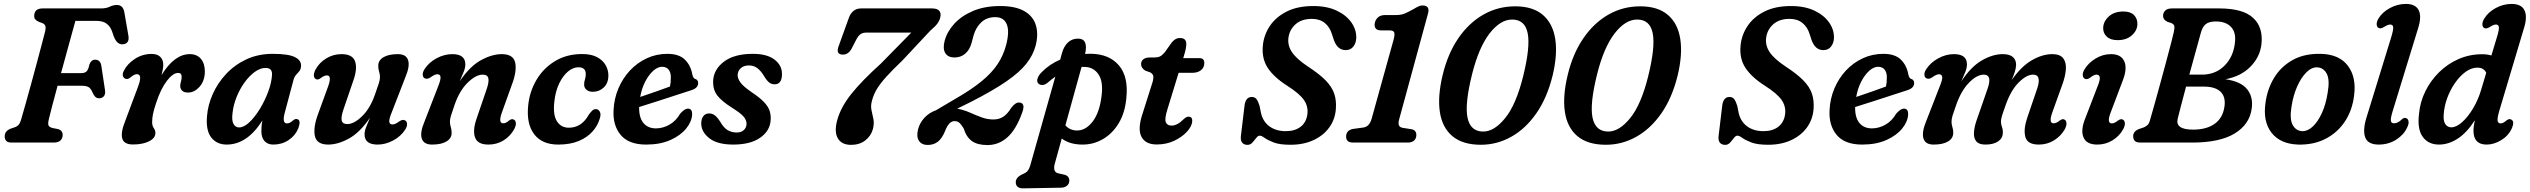

<svg xmlns="http://www.w3.org/2000/svg" viewBox="-20 -744 13202 1002"><path d="M158.5 -662Q159.5 -700 202.5 -700H507.5Q534 -700 552.5 -709Q571 -718 590 -718Q622.5 -718 629 -679.5L650 -558.5Q657 -517.5 623.5 -513Q590.5 -508.5 573 -556L565 -579.5Q556 -605.5 536.8 -620.2Q517.5 -635 484 -635H373.5Q365.5 -606.5 353.5 -562.8Q341.5 -519 327.2 -467Q313 -415 298.5 -362.5H406Q421.5 -362.5 431.2 -371Q441 -379.5 446.5 -407.5Q456 -432.5 476 -432.5Q504.5 -432.5 509 -399.5L528 -273.5Q531 -252 521.8 -241.5Q512.5 -231 497.5 -231Q485.5 -231 477.5 -238.5Q469.5 -246 464 -259Q454.5 -282 442.5 -289.2Q430.5 -296.5 406.5 -296.5H280.5Q265 -239 252.5 -192Q240 -145 235 -122.5Q229.5 -100.5 233 -90.2Q236.5 -80 256 -75.5L280 -71Q307 -65 307 -39.5Q307 -22 295.5 -11Q284 0 260 0H41Q19.5 0 11.8 -9.5Q4 -19 4.5 -33.5Q5 -61 37 -73L56 -79.5Q69.5 -84 77.2 -92.8Q85 -101.5 90.5 -121Q99.5 -152 113 -200Q126.5 -248 141.8 -303.5Q157 -359 171.5 -413.2Q186 -467.5 197.8 -512Q209.5 -556.5 216 -582Q220 -600 216.5 -609Q213 -618 202 -623L183 -630Q171 -635.5 164.5 -642.5Q158 -649.5 158.5 -662Z M639.5 -332Q628 -333 622.5 -344.8Q617 -356.5 626 -374Q643.5 -410 683.2 -436.2Q723 -462.5 771.5 -462.5Q801 -462.5 816.5 -447.2Q832 -432 832 -406Q832 -394.5 829.5 -381Q827 -367.5 823 -352Q890 -461.5 970.5 -461.5Q1007.5 -461.5 1028.2 -437.2Q1049 -413 1049 -371.5Q1049 -322.5 1021.8 -291.8Q994.5 -261 962 -261Q939 -261 929.8 -271.5Q920.5 -282 920.5 -294.5Q920.5 -306.5 924.2 -317.8Q928 -329 928 -343Q928 -363.5 909.5 -363.5Q883 -363.5 851.2 -322.5Q819.5 -281.5 795 -207.5Q782.5 -170 778.2 -147.8Q774 -125.5 774 -107Q774 -87.5 782.5 -75.5Q791 -63.5 791 -50Q791 -23.5 758.2 -6.8Q725.5 10 674 10Q626 10 617.8 -22.2Q609.5 -54.5 634 -114L699 -288Q726 -357 694.5 -357Q681.5 -357 662 -341Q649 -330 639.5 -332Z M1465.5 -153.5Q1451.5 -100 1477.5 -100Q1486.5 -100 1493.8 -104.2Q1501 -108.5 1510.5 -116.5Q1522.5 -126 1532 -122Q1552 -116 1537 -75Q1521.5 -36.5 1486.2 -13Q1451 10.5 1406.5 10.5Q1376.5 10.5 1360.2 -8Q1344 -26.5 1344 -60Q1344 -72 1345 -85.2Q1346 -98.5 1349.5 -115.5Q1270 10.5 1163 10.5Q1111.5 10.5 1082.5 -26.5Q1053.5 -63.5 1060.5 -139.5Q1065 -197 1090.8 -254.2Q1116.5 -311.5 1160.8 -358.8Q1205 -406 1266.2 -434.5Q1327.5 -463 1403.5 -463Q1486 -463 1520 -445.5Q1554 -428 1551 -397.5Q1549.5 -381.5 1541.8 -372.2Q1534 -363 1525.2 -353.5Q1516.5 -344 1512 -328ZM1193.5 -154Q1188.5 -114.5 1198.8 -96.8Q1209 -79 1227.5 -79Q1253 -79 1281.8 -106.2Q1310.5 -133.5 1336.5 -176.2Q1362.5 -219 1379.8 -265.8Q1397 -312.5 1399.5 -352Q1402.5 -389.5 1366 -389.5Q1338.5 -389.5 1310 -369Q1281.5 -348.5 1256.8 -314.5Q1232 -280.5 1215 -238.5Q1198 -196.5 1193.5 -154Z M2091.5 -116.5Q2103 -113 2104.2 -98.5Q2105.5 -84 2094.5 -67.5Q2072 -32.5 2032 -11Q1992 10.5 1950.5 10.5Q1882.5 10.5 1882.5 -43Q1882.5 -60 1890.8 -80.8Q1899 -101.5 1911 -130Q1858.5 -52.5 1801 -21Q1743.5 10.5 1693 10.5Q1632.5 10.5 1623.2 -34.8Q1614 -80 1640.5 -150.5L1692 -292Q1713.5 -350.5 1686 -350.5Q1672 -350.5 1653 -336Q1638.5 -325 1629.5 -331Q1620 -334.5 1618.2 -348Q1616.5 -361.5 1627 -381.5Q1646 -417 1682.5 -439.2Q1719 -461.5 1762.5 -461.5Q1819.5 -461.5 1832.8 -424.2Q1846 -387 1825 -326.5L1772.5 -173Q1759 -134 1763.2 -115.2Q1767.5 -96.5 1792.5 -96.5Q1828 -96.5 1870.5 -138.2Q1913 -180 1938 -254Q1952.5 -294 1957.8 -311.5Q1963 -329 1963 -342Q1963 -356 1958.5 -369.8Q1954 -383.5 1954 -401Q1954 -429 1981 -445.2Q2008 -461.5 2056.5 -461.5Q2099.5 -461.5 2109.8 -430Q2120 -398.5 2095.5 -341L2025.5 -160.5Q2010 -123.5 2011.5 -109Q2013 -94.5 2028.5 -94.5Q2042.5 -94.5 2064.5 -111Q2081.5 -122 2091.5 -116.5Z M2199 -334.5Q2187.5 -338 2186.2 -352.5Q2185 -367 2196 -384Q2219 -419 2259 -440.2Q2299 -461.5 2340.5 -461.5Q2408.5 -461.5 2408.5 -408Q2408.5 -391 2400.2 -370Q2392 -349 2379.5 -320.5Q2432.5 -398.5 2490.2 -430Q2548 -461.5 2598.5 -461.5Q2659.5 -461.5 2668.8 -416.5Q2678 -371.5 2651 -301L2600 -159Q2578.5 -100.5 2606 -100.5Q2613 -100.5 2620.2 -103.8Q2627.5 -107 2638 -116Q2652 -126 2661 -120Q2670 -116.5 2672 -103.2Q2674 -90 2663.5 -70Q2643 -33 2607.8 -11.2Q2572.5 10.5 2529 10.5Q2472.5 10.5 2459.2 -26.8Q2446 -64 2467 -124.5L2519.5 -278Q2533 -317 2528.5 -335.8Q2524 -354.5 2499.5 -354.5Q2463.5 -354.5 2420.8 -312.8Q2378 -271 2352.5 -197Q2338.5 -157 2333.2 -139.5Q2328 -122 2328 -109Q2328 -95 2332.5 -81.2Q2337 -67.5 2337 -50Q2337 -22 2310 -5.8Q2283 10.5 2234.5 10.5Q2191.5 10.5 2181.2 -21Q2171 -52.5 2195.5 -110L2265.5 -290.5Q2280.5 -327.5 2279 -342Q2277.5 -356.5 2262.5 -356.5Q2248.5 -356.5 2226.5 -340Q2210 -329.5 2199 -334.5Z M2998.5 -393Q2971 -393 2944.5 -371Q2918 -349 2898.5 -309Q2879 -269 2873 -214Q2865 -144.5 2886.5 -111Q2908 -77.5 2948.5 -77.5Q3015.5 -77.5 3053 -146Q3062.5 -158.5 3070.5 -166.5Q3078.5 -174.5 3090 -174.5Q3102.5 -174.5 3110.2 -161.2Q3118 -148 3109 -122Q3099 -88 3072.2 -57.8Q3045.5 -27.5 3001 -8.5Q2956.5 10.5 2893 10.5Q2809 10.5 2767.8 -43.5Q2726.5 -97.5 2736.5 -193.5Q2743.5 -266 2779.8 -327.2Q2816 -388.5 2876.8 -425.2Q2937.5 -462 3018 -462Q3065.5 -462 3096 -445.8Q3126.5 -429.5 3141 -403.5Q3155.5 -377.5 3155 -349Q3154.5 -309.5 3130.5 -287.2Q3106.5 -265 3074 -265Q3053 -265 3040.5 -275.8Q3028 -286.5 3028.5 -304Q3028.5 -317 3032.8 -329.8Q3037 -342.5 3037 -357.5Q3037 -393 2998.5 -393Z M3592 -145.5Q3590 -109 3560.8 -73Q3531.5 -37 3478.5 -13.2Q3425.5 10.5 3352 10.5Q3261.5 10.5 3219.5 -39.5Q3177.5 -89.5 3182 -170Q3185 -230 3207.5 -283Q3230 -336 3268 -376.5Q3306 -417 3355.8 -440Q3405.5 -463 3463 -463Q3523.5 -463 3554.2 -432.8Q3585 -402.5 3593 -355.5Q3597.5 -336 3607 -332.5Q3622.5 -328.5 3623.5 -312Q3624 -299 3615.2 -288.8Q3606.5 -278.5 3584 -272Q3549 -260.5 3500.5 -244.8Q3452 -229 3402.8 -213.2Q3353.5 -197.5 3315.5 -185.5Q3314.5 -130 3338 -102Q3361.5 -74 3403 -74Q3439 -74 3473 -93Q3507 -112 3529.5 -150.5Q3554 -179 3573 -177Q3584 -176 3588.5 -167Q3593 -158 3592 -145.5ZM3435.5 -395.5Q3412.5 -395.5 3389.2 -374.8Q3366 -354 3347.5 -318.5Q3329 -283 3321 -238Q3357.5 -250.5 3400.5 -265.2Q3443.5 -280 3476.5 -292.5Q3481 -312 3481 -341.5Q3481 -366 3469.2 -380.8Q3457.5 -395.5 3435.5 -395.5Z M3824.5 -52.5Q3849 -52.5 3862.5 -65.8Q3876 -79 3876 -98Q3876 -116.5 3862 -134Q3848 -151.5 3801.5 -181Q3746 -216 3723.5 -245.5Q3701 -275 3701.5 -318Q3702.5 -379 3756.5 -421Q3810.5 -463 3909 -463Q3983 -463 4022 -433Q4061 -403 4061 -358Q4061 -304 4022.5 -304Q4007 -304 3994.8 -313Q3982.5 -322 3968 -346Q3952 -373 3933.2 -387.8Q3914.5 -402.5 3888.5 -402.5Q3861 -402.5 3845.2 -387.5Q3829.5 -372.5 3829.5 -350.5Q3830 -333 3844.8 -312.8Q3859.5 -292.5 3902.5 -263Q3944.5 -235 3966.5 -212Q3988.5 -189 3996 -166.8Q4003.5 -144.5 4002 -119.5Q3999.5 -62 3948 -25.8Q3896.5 10.5 3807 10.5Q3723.5 10.5 3681.5 -22.8Q3639.5 -56 3639.5 -100Q3640 -125 3651 -138.5Q3662 -152 3680.5 -152Q3698.5 -152 3712 -140.8Q3725.5 -129.5 3739 -108.5Q3756.5 -77 3777.5 -64.8Q3798.5 -52.5 3824.5 -52.5Z M4535.5 -70.5Q4526 -35 4496 -11.5Q4466 12 4421.5 12Q4372.5 12 4352.5 -22Q4332.5 -56 4349.5 -118Q4368 -185 4423 -254Q4478 -323 4577.5 -412.5L4736 -574H4504Q4482 -574 4470.5 -565.5Q4459 -557 4448.5 -537L4425.5 -492.5Q4418 -477 4406.2 -468Q4394.5 -459 4378.5 -459Q4340.5 -459.5 4356.5 -502.5L4410 -651Q4418 -673.5 4434 -686.8Q4450 -700 4473.5 -700H4845Q4871.5 -700 4882 -687.2Q4892.5 -674.5 4887 -653.5Q4884 -638.5 4873.2 -622.8Q4862.5 -607 4835 -584L4690.5 -429.5Q4637 -378.5 4605 -343Q4573 -307.5 4556 -279Q4539 -250.5 4531 -220Q4523 -192.5 4528 -169.5Q4533 -146.5 4538 -123Q4543 -99.5 4535.5 -70.5Z M4771 -68.5Q4779.5 -102 4803.8 -128.8Q4828 -155.5 4865.5 -169L4964.5 -227.5Q5047.5 -275 5101.2 -318.8Q5155 -362.5 5185.5 -408.2Q5216 -454 5230 -506.5Q5249.5 -579 5234.2 -616.8Q5219 -654.5 5174.5 -654.5Q5129.5 -654.5 5101 -627.5Q5072.5 -600.5 5060.5 -558L5050 -518.5Q5040 -483 5016.8 -463.5Q4993.5 -444 4961 -444Q4927.5 -444 4913.2 -467Q4899 -490 4910 -531.5Q4922.5 -578.5 4960 -619.8Q4997.5 -661 5058 -686.8Q5118.5 -712.5 5199.5 -712.5Q5280.5 -712.5 5326.5 -685.5Q5372.5 -658.5 5386.2 -611.5Q5400 -564.5 5384.5 -505Q5371.5 -456 5335.8 -411Q5300 -366 5230.5 -318.2Q5161 -270.5 5047.5 -212.5L4975.5 -177Q5010 -170.5 5041 -156.8Q5072 -143 5102.2 -131.8Q5132.5 -120.5 5164 -120.5Q5194 -120.5 5215.8 -134.8Q5237.5 -149 5257 -180.5Q5279.5 -211 5300.5 -209Q5315 -208 5319.8 -195.8Q5324.5 -183.5 5314.5 -156Q5282.5 -67.5 5237.2 -27.2Q5192 13 5133.5 13Q5081.5 13 5052.5 -7.5Q5023.5 -28 5009 -74Q4997 -94 4987 -103Q4977 -112 4961 -112Q4932 -112 4912 -60Q4896.5 -21.5 4874.5 -4.5Q4852.5 12.5 4821.5 12.5Q4790.5 12.5 4776 -8.8Q4761.5 -30 4771 -68.5Z M5447.5 -312.5Q5434.5 -301.5 5421.2 -300.5Q5408 -299.5 5399 -308Q5389.5 -317.5 5394.8 -334.5Q5400 -351.5 5416.5 -367.5Q5456.5 -408.5 5513 -433L5522 -466.5Q5532 -502.5 5553.5 -522.5Q5575 -542.5 5606 -542.5Q5660.5 -542.5 5643 -462.5Q5658 -463.5 5673 -463.5Q5769 -462 5819.5 -402.5Q5870 -343 5858 -231.5Q5851 -154.5 5817.8 -100Q5784.5 -45.5 5734.2 -17Q5684 11.5 5625.5 10.5Q5561.5 9.5 5521 -21L5484 112.5Q5479.5 130 5483 143.5Q5486.5 157 5504.5 161L5532 167Q5547.5 170.5 5554 178.8Q5560.5 187 5560.5 197.5Q5561 214 5549 224.5Q5537 235 5518.5 235.5L5316.5 239Q5301 239 5291 230.8Q5281 222.5 5281 206.5Q5281 195.5 5288.5 185.2Q5296 175 5315.5 165.5Q5334.5 158 5342.8 148Q5351 138 5356 121.5L5487.5 -344Q5467.5 -330 5447.5 -312.5ZM5598 -63Q5645 -61.5 5681.8 -109Q5718.5 -156.5 5729 -244.5Q5738 -317 5713.8 -354.2Q5689.5 -391.5 5646.5 -394.5Q5635.5 -395.5 5624.5 -395L5540 -90Q5561.5 -64.5 5598 -63Z M5983.5 -366 5957.5 -375Q5935 -389 5935 -409Q5935 -425 5946.8 -434.5Q5958.5 -444 5979.5 -444H6004Q6022 -444 6033.5 -449.5Q6045 -455 6058.5 -471L6094.5 -521.5Q6103 -532.5 6113.5 -539Q6124 -545.5 6138.5 -545.5Q6171 -545.5 6171 -514.5Q6171 -492.5 6159.5 -456L6155 -440.5H6240.5Q6265 -440.5 6265 -415Q6265 -391.5 6247.8 -377.8Q6230.5 -364 6202 -364H6131L6072.5 -173.5Q6057 -124.5 6064 -106.5Q6071 -88.5 6094 -88.5Q6124 -88.5 6156 -121Q6166 -130 6171.8 -132.8Q6177.5 -135.5 6184.5 -135Q6203.5 -134 6202 -110Q6199.5 -84 6174 -56.2Q6148.5 -28.5 6107.5 -9.2Q6066.5 10 6016.5 10Q5957 10 5936.2 -31.8Q5915.5 -73.5 5945 -158L5989 -297Q6000 -328 5999.2 -342.8Q5998.5 -357.5 5983.5 -366Z M6714.5 11.5Q6658.5 11.5 6627.2 -0.5Q6596 -12.5 6580 -24.2Q6564 -36 6554 -36Q6545 -36 6536 -24Q6527 -12 6516.2 0Q6505.5 12 6490.5 12Q6472.5 12 6462.8 0.8Q6453 -10.5 6456 -35L6474.5 -189.5Q6479.5 -238 6512.5 -238Q6528.5 -238 6537.2 -226.8Q6546 -215.5 6553.5 -191L6559.5 -160.5Q6568.5 -112.5 6603 -86Q6637.5 -59.5 6690 -59.5Q6738.5 -59.5 6768 -82.8Q6797.5 -106 6803 -148.5Q6808 -188.5 6785 -222Q6762 -255.5 6698.5 -296Q6628.5 -340.5 6596.2 -389.5Q6564 -438.5 6570.5 -505.5Q6575.5 -561 6606.8 -608Q6638 -655 6695 -683.8Q6752 -712.5 6833.5 -712.5Q6906 -712.5 6956.5 -688.2Q7007 -664 7033 -626.2Q7059 -588.5 7058 -547Q7057.5 -520.5 7043.2 -501.5Q7029 -482.5 7002.5 -482.5Q6960.5 -482.5 6941.5 -534L6932 -563Q6920.5 -602.5 6893.8 -624Q6867 -645.5 6826.5 -645.5Q6772.5 -645.5 6741 -617.2Q6709.5 -589 6704 -546.5Q6699 -506.5 6722.8 -471.2Q6746.5 -436 6807 -396Q6866 -357.5 6898.8 -323.8Q6931.5 -290 6943.2 -254.5Q6955 -219 6951.5 -175Q6947.5 -121 6917.2 -79Q6887 -37 6835 -12.8Q6783 11.5 6714.5 11.5Z M7186.5 -585.5Q7167.5 -585.5 7159.5 -595.5Q7151.5 -605.5 7154.5 -622Q7157 -639.5 7170.5 -652.5Q7184 -665.5 7209.5 -665.5H7266Q7292 -665.5 7311.2 -673.5Q7330.5 -681.5 7358.5 -697.5Q7372.5 -706 7383 -710.8Q7393.5 -715.5 7403.5 -715.5Q7444 -715.5 7432.5 -673.5L7282.5 -123.5Q7276.5 -102.5 7280.2 -91Q7284 -79.5 7302 -76.5L7347.5 -69.5Q7372.5 -63.5 7371.5 -38Q7371 -20 7359 -10Q7347 0 7328 0H7040.5Q7004 0 7005 -33.5Q7006.5 -64 7040 -71L7095 -78.5Q7126.5 -83 7138 -123.5L7253 -537.5Q7260.5 -566 7255.5 -575.8Q7250.5 -585.5 7231.5 -585.5Z M7887.5 -711Q7979.5 -711 8031.8 -666.2Q8084 -621.5 8096.5 -540.2Q8109 -459 8082.5 -349Q8053.5 -232 7997.2 -151.8Q7941 -71.5 7866.5 -30Q7792 11.5 7708.5 11.5Q7613.5 11.5 7560 -33.2Q7506.5 -78 7494.2 -159.8Q7482 -241.5 7509 -353Q7535.5 -463.5 7590.2 -543.8Q7645 -624 7721 -667.5Q7797 -711 7887.5 -711ZM7929 -346Q7967 -500 7952.5 -571Q7938 -642 7871.5 -642Q7809.5 -642 7753.2 -568.8Q7697 -495.5 7662.5 -357Q7623.5 -201 7638.8 -129.2Q7654 -57.5 7720.5 -57.5Q7778.5 -57.5 7835.5 -128.2Q7892.5 -199 7929 -346Z M8540 -711Q8632 -711 8684.2 -666.2Q8736.5 -621.5 8749 -540.2Q8761.5 -459 8735 -349Q8706 -232 8649.8 -151.8Q8593.5 -71.5 8519 -30Q8444.5 11.5 8361 11.5Q8266 11.5 8212.5 -33.2Q8159 -78 8146.8 -159.8Q8134.5 -241.5 8161.5 -353Q8188 -463.5 8242.8 -543.8Q8297.5 -624 8373.5 -667.5Q8449.5 -711 8540 -711ZM8581.5 -346Q8619.5 -500 8605 -571Q8590.5 -642 8524 -642Q8462 -642 8405.8 -568.8Q8349.5 -495.5 8315 -357Q8276 -201 8291.2 -129.2Q8306.5 -57.5 8373 -57.5Q8431 -57.5 8488 -128.2Q8545 -199 8581.5 -346Z M9207.5 11.5Q9151.5 11.5 9120.2 -0.5Q9089 -12.5 9073 -24.2Q9057 -36 9047 -36Q9038 -36 9029 -24Q9020 -12 9009.2 0Q8998.5 12 8983.5 12Q8965.5 12 8955.8 0.8Q8946 -10.5 8949 -35L8967.5 -189.5Q8972.5 -238 9005.5 -238Q9021.5 -238 9030.2 -226.8Q9039 -215.5 9046.5 -191L9052.5 -160.5Q9061.5 -112.5 9096 -86Q9130.5 -59.5 9183 -59.5Q9231.5 -59.5 9261 -82.8Q9290.5 -106 9296 -148.5Q9301 -188.5 9278 -222Q9255 -255.5 9191.5 -296Q9121.5 -340.5 9089.2 -389.5Q9057 -438.5 9063.5 -505.5Q9068.5 -561 9099.8 -608Q9131 -655 9188 -683.8Q9245 -712.5 9326.5 -712.5Q9399 -712.5 9449.5 -688.2Q9500 -664 9526 -626.2Q9552 -588.5 9551 -547Q9550.5 -520.5 9536.2 -501.5Q9522 -482.5 9495.5 -482.5Q9453.5 -482.5 9434.5 -534L9425 -563Q9413.5 -602.5 9386.8 -624Q9360 -645.5 9319.5 -645.5Q9265.5 -645.5 9234 -617.2Q9202.5 -589 9197 -546.5Q9192 -506.5 9215.8 -471.2Q9239.5 -436 9300 -396Q9359 -357.5 9391.8 -323.8Q9424.5 -290 9436.2 -254.5Q9448 -219 9444.5 -175Q9440.5 -121 9410.2 -79Q9380 -37 9328 -12.8Q9276 11.5 9207.5 11.5Z M9938 -145.5Q9936 -109 9906.8 -73Q9877.5 -37 9824.5 -13.2Q9771.5 10.5 9698 10.5Q9607.5 10.5 9565.5 -39.5Q9523.5 -89.5 9528 -170Q9531 -230 9553.5 -283Q9576 -336 9614 -376.5Q9652 -417 9701.8 -440Q9751.5 -463 9809 -463Q9869.5 -463 9900.2 -432.8Q9931 -402.5 9939 -355.5Q9943.5 -336 9953 -332.5Q9968.5 -328.5 9969.5 -312Q9970 -299 9961.2 -288.8Q9952.5 -278.5 9930 -272Q9895 -260.5 9846.5 -244.8Q9798 -229 9748.8 -213.2Q9699.5 -197.5 9661.5 -185.5Q9660.5 -130 9684 -102Q9707.5 -74 9749 -74Q9785 -74 9819 -93Q9853 -112 9875.5 -150.5Q9900 -179 9919 -177Q9930 -176 9934.5 -167Q9939 -158 9938 -145.5ZM9781.5 -395.5Q9758.5 -395.5 9735.2 -374.8Q9712 -354 9693.5 -318.5Q9675 -283 9667 -238Q9703.5 -250.5 9746.5 -265.2Q9789.5 -280 9822.5 -292.5Q9827 -312 9827 -341.5Q9827 -366 9815.2 -380.8Q9803.5 -395.5 9781.5 -395.5Z M10294.5 -113.5 10352.5 -280.5Q10378.5 -354.5 10333 -354.5Q10297 -354.5 10256.5 -313.2Q10216 -272 10190.5 -201Q10176 -160.5 10170.2 -141.8Q10164.5 -123 10164.5 -109Q10164.5 -94.5 10169 -81Q10173.5 -67.5 10173.5 -51Q10173.5 -22 10146.5 -5.8Q10119.5 10.5 10071 10.5Q10027 10.5 10017.8 -22.2Q10008.5 -55 10032.5 -112L10102 -290.5Q10117.5 -327.5 10116 -342Q10114.5 -356.5 10099 -356.5Q10085.5 -356.5 10062.5 -339.5Q10046 -329.5 10036 -334.5Q10024.5 -338 10023 -352.2Q10021.5 -366.5 10032.5 -383Q10055.5 -418 10095.5 -439.8Q10135.5 -461.5 10177 -461.5Q10245 -461.5 10245 -408Q10245 -389.5 10236.2 -367.8Q10227.5 -346 10215.5 -319.5Q10266.5 -396.5 10323.2 -429Q10380 -461.5 10431.5 -461.5Q10467 -461.5 10484.2 -446.8Q10501.5 -432 10501.5 -406Q10501 -388 10494.5 -368.2Q10488 -348.5 10478.5 -326Q10528 -397.5 10583.5 -429.5Q10639 -461.5 10690 -461.5Q10731 -461.5 10747.5 -439.8Q10764 -418 10761.2 -381.8Q10758.5 -345.5 10742.5 -302L10692.5 -163Q10669 -100.5 10697 -100.5Q10704.5 -100.5 10712 -103.8Q10719.5 -107 10730.5 -116Q10744.5 -125.5 10753.5 -120Q10762.5 -116.5 10764.2 -103.2Q10766 -90 10756 -70Q10736.5 -35 10700.5 -12.2Q10664.5 10.5 10620 10.5Q10561 10.5 10550 -28.8Q10539 -68 10559.5 -129L10611 -280Q10636 -354.5 10590.5 -354.5Q10555.5 -354.5 10514 -312.5Q10472.5 -270.5 10446 -192.5Q10432.5 -155.5 10427.5 -138.2Q10422.5 -121 10422.5 -110Q10422.5 -94.5 10427.8 -81Q10433 -67.5 10432.5 -51.5Q10432 -22.5 10407.5 -6Q10383 10.5 10341.5 10.5Q10307.5 10.5 10293.8 -6.2Q10280 -23 10281.5 -51.2Q10283 -79.5 10294.5 -113.5Z M11031.5 -534.5Q10994 -534.5 10974.5 -553Q10955 -571.5 10956 -599Q10957 -632 10985.2 -658Q11013.5 -684 11061.5 -684Q11099 -684 11117.2 -665Q11135.5 -646 11134.5 -617Q11133.5 -584.5 11105.5 -559.5Q11077.5 -534.5 11031.5 -534.5ZM10996 -159.5Q10972.5 -100 11001.5 -100Q11015 -100 11034 -115.5Q11048.5 -125.5 11058 -120Q11067 -116.5 11069 -103Q11071 -89.5 11060 -69Q11040.5 -33.5 11004.5 -11.5Q10968.5 10.5 10925 10.5Q10869 10.5 10853.2 -27.2Q10837.5 -65 10862.5 -126.5L10926 -291.5Q10940 -325 10938.2 -339.8Q10936.5 -354.5 10921.5 -354.5Q10907.5 -354.5 10887 -338Q10871.5 -327.5 10861.5 -332.5Q10851.5 -336.5 10849.5 -350Q10847.5 -363.5 10859 -383Q10879.5 -416.5 10917 -439Q10954.5 -461.5 10996.5 -461.5Q11049.5 -461.5 11066.2 -423.8Q11083 -386 11057 -320.5Z M11314.5 -700H11562Q11685 -700 11738.2 -651Q11791.5 -602 11782 -514Q11774.5 -447 11724.8 -396.2Q11675 -345.5 11594 -330.5Q11675 -319 11707.5 -278Q11740 -237 11731 -176.5Q11719.5 -94 11641.5 -47Q11563.5 0 11421 0H11150.5Q11128.5 0 11120.5 -9.2Q11112.5 -18.5 11112.5 -33Q11112.5 -59.5 11145 -71.5L11165 -78Q11179.5 -83.5 11187.5 -91.5Q11195.5 -99.5 11200 -116Q11211 -153 11225.2 -204.5Q11239.5 -256 11255 -312.5Q11270.5 -369 11284.5 -421.5Q11298.5 -474 11309.2 -514.5Q11320 -555 11324 -574Q11329 -596 11327.5 -606.5Q11326 -617 11312 -623.5L11291.5 -630Q11268.5 -641.5 11268.5 -660.5Q11268.5 -678 11280 -689Q11291.5 -700 11314.5 -700ZM11465 -570.5Q11454.5 -532.5 11438.5 -474.2Q11422.5 -416 11405.5 -354.5H11471.5Q11541.5 -354.5 11588 -400.2Q11634.5 -446 11643 -517Q11651 -573 11624 -602.5Q11597 -632 11544.5 -632Q11508.5 -632 11491.2 -618Q11474 -604 11465 -570.5ZM11345 -125Q11330.5 -67.5 11425 -67.5Q11494 -67.5 11536.2 -96.8Q11578.5 -126 11588 -182.5Q11597.5 -235.5 11570 -263.8Q11542.5 -292 11481.5 -292H11388.5Q11374 -237.5 11362.2 -192.5Q11350.5 -147.5 11345 -125Z M12092 -463Q12188.5 -460.5 12233.2 -400.5Q12278 -340.5 12265.5 -246Q12256 -167.5 12216.8 -109Q12177.5 -50.5 12115.2 -19Q12053 12.5 11974 10.5Q11880.5 7.5 11834.8 -51Q11789 -109.5 11803 -206.5Q11812 -278 11847.5 -337Q11883 -396 11944.2 -430.5Q12005.5 -465 12092 -463ZM11995 -59.5Q12022 -58.5 12048.8 -82.8Q12075.5 -107 12096.8 -152.8Q12118 -198.5 12127.5 -260Q12139.5 -328 12122.5 -359.5Q12105.5 -391 12073.5 -392.5Q12044 -394 12016.2 -366.2Q11988.5 -338.5 11968 -291.8Q11947.5 -245 11939 -189Q11928 -122.5 11945 -91.8Q11962 -61 11995 -59.5Z M12599.5 -596.5 12467.5 -166.5Q12455.5 -127.5 12457.2 -114Q12459 -100.5 12474 -100.5Q12494.5 -100.5 12516 -122.5Q12527.5 -132 12538 -127Q12547 -124 12549.5 -111Q12552 -98 12542 -78Q12525 -40.5 12484.8 -15Q12444.5 10.5 12394 10.5Q12337.5 10.5 12323.5 -27Q12309.5 -64.5 12330.5 -132L12458 -546Q12470.5 -586.5 12469.5 -601.2Q12468.5 -616 12453.5 -616Q12442 -616 12423 -604Q12405 -592.5 12395 -597.5Q12385.5 -601 12383.5 -614.5Q12381.5 -628 12393 -648Q12413 -680.5 12452.5 -702Q12492 -723.5 12535.5 -723.5Q12586 -723.5 12602.5 -690.8Q12619 -658 12599.5 -596.5Z M13153 -600.5 13025.5 -173.5Q13012.5 -131 13014.2 -115.5Q13016 -100 13030 -100Q13043.5 -100 13061.5 -116Q13075.5 -126 13084.5 -120.5Q13105.5 -112 13087.5 -72Q13070 -34.5 13032.2 -12Q12994.5 10.5 12957 10.5Q12888.5 10.5 12888.5 -61.5Q12888.5 -73.5 12890.2 -86.2Q12892 -99 12895.5 -116.5Q12854 -51.5 12806.2 -20.5Q12758.5 10.5 12708.5 10.5Q12652.5 10.5 12623.2 -30.5Q12594 -71.5 12604.5 -152Q12610 -212 12637.2 -267.5Q12664.5 -323 12708.8 -366.8Q12753 -410.5 12810.5 -435.8Q12868 -461 12934.5 -461Q12960.5 -461 12982 -454.5L13012 -554Q13022.5 -588.5 13021 -602.2Q13019.5 -616 13005.5 -616Q12993.5 -616 12974.5 -603.5Q12956.5 -592.5 12946 -597Q12936.5 -601 12935 -614.8Q12933.5 -628.5 12945 -647.5Q12965.5 -681 13005 -702.2Q13044.5 -723.5 13087 -723.5Q13138 -723.5 13154.2 -691Q13170.5 -658.5 13153 -600.5ZM12733 -145.5Q12730.5 -112.5 12741.8 -96Q12753 -79.5 12772.5 -79.5Q12799 -79.5 12829.2 -106.5Q12859.5 -133.5 12886.2 -178.2Q12913 -223 12928.5 -275.5L12955 -364Q12942.5 -391 12909 -391Q12878 -391 12848 -369.5Q12818 -348 12792.8 -312Q12767.5 -276 12751.5 -232.5Q12735.5 -189 12733 -145.5Z"/></svg>

Font: Fraunces 72pt S100 SemiBold
Style: Italic
Weight: 600
Italic angle: -16°
Version: Version 1.000; ttfautohint (v1.8.3)